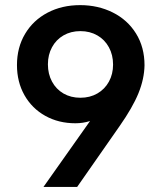

<svg xmlns="http://www.w3.org/2000/svg" viewBox="-20 -737 637 757"><path d="M295.9 -716.8Q366.7 -716.8 424.8 -687.7Q482.9 -658.7 516.4 -604.7Q549.8 -550.8 549.8 -479.5Q548.8 -425.8 525.9 -369.4Q502.9 -313 451.2 -239.3L284.2 0H151.4L335 -259.8Q307.1 -251 277.3 -251Q210.9 -251 158.4 -280.3Q106 -309.6 76.4 -361.8Q46.9 -414.1 46.9 -480.5Q46.9 -549.8 78.9 -603.5Q110.8 -657.2 167.5 -687Q224.1 -716.8 295.9 -716.8ZM296.9 -351.6Q334.5 -351.6 363.8 -368.4Q393.1 -385.3 409.4 -415Q425.8 -444.8 425.8 -482.4Q425.8 -520.5 409.4 -550.5Q393.1 -580.6 363.8 -597.4Q334.5 -614.3 296.9 -614.3Q259.3 -614.3 230.2 -597.4Q201.2 -580.6 185.1 -550.8Q168.9 -521 168.9 -483.4Q168.9 -445.3 185.1 -415.3Q201.2 -385.3 230.2 -368.4Q259.3 -351.6 296.9 -351.6Z"/></svg>

Font: WEMIX Pretendard SemiBold
Style: Regular
Weight: 600
Designer: Base glyphs from Inter by Rasmus Andersson; Hangeul glyphs from Noto Sans CJK(Source Han Sans) by Jang Soo-young and Kan
Foundry: Kil Hyung-jin
Version: Version 1.000